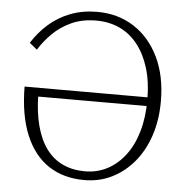

<svg xmlns="http://www.w3.org/2000/svg" viewBox="-52 -771 802 832"><g transform="rotate(5 349.0 -354.5)"><path d="M338 -720Q428 -720 497.5 -675.5Q567 -631 606.5 -549.5Q646 -468 646 -357Q646 -276 623.5 -208.5Q601 -141 560 -92Q519 -43 464.5 -16Q410 11 345 11Q254 11 189 -32Q124 -75 88.5 -160Q53 -245 52 -370H618L619 -332H90L114 -346Q115 -265 131 -205Q147 -145 176.5 -105.5Q206 -66 248.5 -46.5Q291 -27 345 -27Q397 -27 441 -50Q485 -73 518 -116Q551 -159 569 -220.5Q587 -282 587 -359Q587 -437 568.5 -497Q550 -557 517 -598.5Q484 -640 438.5 -661Q393 -682 337 -682Q276 -682 229 -660.5Q182 -639 148 -605Q114 -571 91 -534L58 -561Q87 -607 127.5 -643Q168 -679 221 -699.5Q274 -720 338 -720Z"/></g></svg>

Font: Roboto Serif 36pt ExtraLight
Style: Regular
Weight: 250
Designer: Greg Gazdowicz
Foundry: Commercial Type
Version: Version 1.008